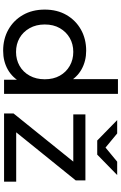

<svg xmlns="http://www.w3.org/2000/svg" viewBox="211 -994 788 1251"><g transform="rotate(90 605.5 -368.0)"><path d="M310 6Q233 6 172.5 -28Q112 -62 77 -123Q42 -184 42 -265Q42 -346 77 -406.5Q112 -467 172.5 -501Q233 -535 310 -535Q377 -535 431 -505Q485 -475 517.5 -415Q550 -355 550 -265Q550 -175 518.5 -115Q487 -55 433 -24.5Q379 6 310 6ZM318 -78Q368 -78 408.5 -101Q449 -124 472.5 -166.5Q496 -209 496 -265Q496 -322 472.5 -363.5Q449 -405 408.5 -428Q368 -451 318 -451Q267 -451 227 -428Q187 -405 163 -363.5Q139 -322 139 -265Q139 -209 163 -166.5Q187 -124 227 -101Q267 -78 318 -78ZM499 0V-143L505 -266L495 -389V-742H591V0ZM719 0V-62L1059 -484L1078 -451H725V-530H1155V-467L815 -46L793 -79H1163V0ZM895 -607 762 -737H849L981 -628H901L1033 -737H1120L987 -607Z"/></g></svg>

Font: MOST Montserrat Medium
Style: Regular
Weight: 500
Designer: Julieta Ulanovsky
Foundry: Julieta Ulanovsky
Version: Version 8.000;March 11, 2024;FontCreator 15.0.0.2926 64-bit